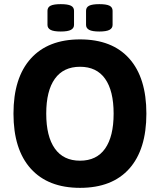

<svg xmlns="http://www.w3.org/2000/svg" viewBox="-20 -898 771 926"><path d="M366 8Q212 8 128.5 -84.5Q45 -177 45 -350Q45 -523 128.5 -615.5Q212 -708 366 -708Q521 -708 603.5 -615.5Q686 -523 686 -350Q686 -177 603.5 -84.5Q521 8 366 8ZM366 -123Q446 -123 487 -181.5Q528 -240 528 -350Q528 -460 487 -518Q446 -576 366 -576Q286 -576 244.5 -518Q203 -460 203 -350Q203 -240 244.5 -181.5Q286 -123 366 -123ZM459 -746Q425 -746 410 -754Q395 -762 395 -778V-846Q395 -863 410 -870.5Q425 -878 459 -878Q493 -878 508 -870.5Q523 -863 523 -846V-778Q523 -762 508 -754Q493 -746 459 -746ZM273 -746Q239 -746 224 -754Q209 -762 209 -778V-846Q209 -863 224 -870.5Q239 -878 273 -878Q307 -878 322 -870.5Q337 -863 337 -846V-778Q337 -762 322 -754Q307 -746 273 -746Z"/></svg>

Font: Asap
Style: Regular
Weight: 400
Designer: Pablo Cosgaya
Foundry: Omnibus-Type
Version: Version 3.001